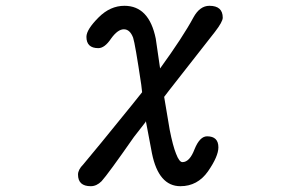

<svg xmlns="http://www.w3.org/2000/svg" viewBox="-20 -507 1040 662"><path d="M249 95Q249 78 267 60Q311 8 434 -144L470 -189L467 -215Q446 -356 439 -377Q428 -406 407 -406Q386 -406 363 -374Q341 -341 319 -341Q278 -341 278 -380Q278 -405 320 -447Q360 -487 409 -487Q494 -487 517 -374L532 -271Q611 -380 647 -447Q669 -487 702 -487Q748 -487 748 -446Q748 -432 721 -397L562 -194L546 -173L565 -60Q576 -4 587 23Q598 52 609 52Q634 52 651 7Q669 -37 694 -37Q733 -37 733 1Q733 32 697 84Q661 135 602 135Q527 135 504 22L483 -89L481 -85L442 -35Q352 94 330 118Q313 135 293 135Q249 135 249 95Z"/></svg>

Font: 寒蝉全圆体
Style: Regular
Weight: 400
Designer: Warren2060
      Designed by Motoya company      

      [Varela Round]
      Joe Prince(Latin component); Avraham Cornf
Foundry: ChillType
Version: Version 3.200